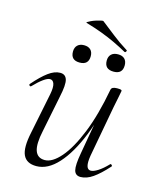

<svg xmlns="http://www.w3.org/2000/svg" viewBox="-103 -727 668 813"><g transform="rotate(15 231.0 -320.5)"><path d="M133 13Q90 13 75.5 -18Q61 -49 76 -119L112 -297Q118 -328 113 -343Q108 -358 95 -358Q84 -358 66 -345Q48 -332 26 -309Q22 -305 18 -309Q14 -313 18 -317Q51 -355 78 -375Q105 -395 130 -395Q153 -395 159.5 -373.5Q166 -352 154 -297L122 -138Q109 -78 119 -49.5Q129 -21 161 -21Q194 -21 230.5 -63Q267 -105 299.5 -185.5Q332 -266 353 -380L364 -379Q344 -263 308.5 -174.5Q273 -86 228 -36.5Q183 13 133 13ZM326 9Q303 9 297.5 -12.5Q292 -34 302 -89L353 -380Q355 -394 379 -394Q392 -394 396 -392.5Q400 -391 400 -388Q400 -385 395 -361.5Q390 -338 385 -312L344 -89Q334 -28 361 -28Q373 -28 392 -40Q411 -52 433 -75Q436 -79 440.5 -74.5Q445 -70 441 -67Q407 -29 379.5 -10Q352 9 326 9ZM346 -458Q306 -458 306 -496Q306 -514 316.5 -524Q327 -534 346 -534Q365 -534 375 -524Q385 -514 385 -496Q385 -458 346 -458ZM197 -458Q158 -458 158 -496Q158 -514 168.5 -524Q179 -534 197 -534Q216 -534 226 -524Q236 -514 236 -496Q236 -458 197 -458ZM369 -551Q342 -566 313.5 -579.5Q285 -593 253 -605Q221 -617 183 -628Q179 -629 183.5 -632Q188 -635 197.5 -639.5Q207 -644 218 -647.5Q229 -651 238 -653Q247 -655 249 -654Q279 -631 308.5 -607.5Q338 -584 375 -561Q379 -560 376 -554.5Q373 -549 369 -551Z"/></g></svg>

Font: Cormorant Infant Light
Style: Italic
Weight: 300
Italic angle: -10°
Designer: Christian Thalmann (Catharsis Fonts)
Foundry: Catharsis Fonts
Version: Version 4.001